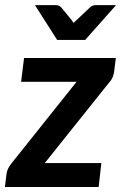

<svg xmlns="http://www.w3.org/2000/svg" viewBox="-20 -744 482 764"><path d="M434.6 -461.9Q431.2 -432.6 414.6 -416L158.2 -95.2H383.3L372.6 0H-0.5L5.9 -51.3Q8.3 -72.8 25.9 -94.2L284.7 -418.5H64L75.7 -513.2H440.9ZM201.2 -723.6Q215.8 -723.6 223.6 -714.4L264.6 -664.6Q268.6 -659.7 272.9 -652.8Q275.9 -656.2 279.3 -659.2Q282.7 -662.1 285.2 -664.6L337.9 -714.4Q346.2 -723.6 362.8 -723.6H441.9L318.8 -585H207.5L119.1 -723.6Z"/></svg>

Font: Lato-BoldItalic
Style: Bold Italic
Weight: 700
Italic angle: -7°
Designer: Lukasz Dziedzic
Foundry: tyPoland Lukasz Dziedzic
Version: Version 1.104; Western+Polish opensource